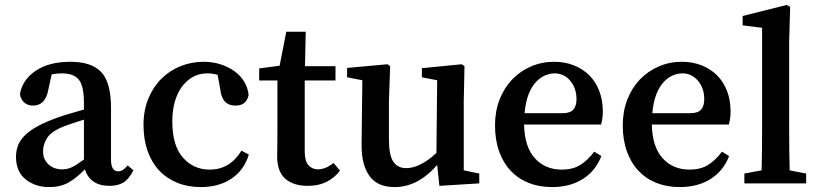

<svg xmlns="http://www.w3.org/2000/svg" viewBox="-20 -745 3318 780"><path d="M321 -259Q298 -252 277.5 -245Q257 -238 243 -233Q189 -212 172 -185.5Q155 -159 155 -132Q155 -112 160.5 -100Q166 -88 175 -79Q197 -57 233 -57Q253 -57 271.5 -65.5Q290 -74 321 -97ZM522 -53Q503 -16 480.5 -3Q458 10 426 10Q384 10 359 -8Q334 -26 325 -57Q307 -39 290.5 -25.5Q274 -12 257.5 -3Q241 6 222 10.5Q203 15 180 15Q123 15 84 -16.5Q45 -48 45 -108Q45 -130 52 -151Q59 -172 78.5 -192.5Q98 -213 132.5 -232Q167 -251 221 -270Q241 -277 267.5 -284.5Q294 -292 321 -300V-327Q321 -395 300.5 -421Q280 -447 231 -447Q222 -447 211.5 -446Q201 -445 190 -443L176 -379Q164 -316 114 -316Q92 -316 78 -329Q64 -342 61 -363Q71 -421 125 -457.5Q179 -494 266 -494Q352 -494 391.5 -452Q431 -410 431 -306V-96Q431 -49 460 -49Q471 -49 479 -54.5Q487 -60 494 -68L499 -73Z M991 -117Q971 -53 920 -19Q869 15 796 15Q743 15 700 -2.5Q657 -20 626.5 -52.5Q596 -85 579.5 -132Q563 -179 563 -238Q563 -298 583 -345.5Q603 -393 636.5 -426Q670 -459 714 -476.5Q758 -494 807 -494Q844 -494 876.5 -483.5Q909 -473 933.5 -455Q958 -437 972.5 -412.5Q987 -388 990 -359Q981 -316 937 -316Q882 -316 875 -381L864 -441Q843 -447 822 -447Q792 -447 766.5 -434Q741 -421 721.5 -396Q702 -371 691 -334.5Q680 -298 680 -251Q680 -154 723 -105Q766 -56 832 -56Q914 -56 961 -133Z M1361 -52Q1342 -25 1309 -7.5Q1276 10 1229 10Q1172 10 1139 -19Q1106 -48 1106 -109Q1106 -134 1106.5 -154.5Q1107 -175 1107 -204V-418H1033V-467L1116 -478L1143 -616H1222L1219 -476H1343V-418H1218V-129Q1218 -91 1233 -74Q1248 -57 1272 -57Q1285 -57 1300.5 -62.5Q1316 -68 1335 -83Z M1927 -40V0L1765 10L1756 -75Q1678 15 1583 15Q1552 15 1527 5.5Q1502 -4 1484.5 -25.5Q1467 -47 1457.5 -81Q1448 -115 1449 -165L1452 -419L1390 -431V-469L1554 -484L1565 -476L1560 -334V-180Q1560 -114 1578 -88Q1596 -62 1630 -62Q1660 -62 1692 -79Q1724 -96 1753 -124L1756 -419L1694 -431V-468L1856 -484L1867 -476L1864 -334V-53Z M2261 -285Q2297 -285 2309.5 -300Q2322 -315 2322 -342Q2322 -387 2296.5 -417Q2271 -447 2233 -447Q2214 -447 2194 -438.5Q2174 -430 2156.5 -411Q2139 -392 2127 -361Q2115 -330 2111 -285ZM2109 -239Q2111 -148 2153 -102Q2195 -56 2262 -56Q2308 -56 2338.5 -75.5Q2369 -95 2394 -129L2423 -111Q2400 -51 2348 -18Q2296 15 2223 15Q2170 15 2127.5 -2Q2085 -19 2054.5 -51.5Q2024 -84 2007.5 -130.5Q1991 -177 1991 -236Q1991 -293 2009.5 -340.5Q2028 -388 2060.5 -422Q2093 -456 2137 -475Q2181 -494 2231 -494Q2275 -494 2311.5 -479.5Q2348 -465 2374 -439Q2400 -413 2414.5 -375.5Q2429 -338 2429 -292Q2429 -277 2427 -263.5Q2425 -250 2422 -239Z M2780 -285Q2816 -285 2828.5 -300Q2841 -315 2841 -342Q2841 -387 2815.5 -417Q2790 -447 2752 -447Q2733 -447 2713 -438.5Q2693 -430 2675.5 -411Q2658 -392 2646 -361Q2634 -330 2630 -285ZM2628 -239Q2630 -148 2672 -102Q2714 -56 2781 -56Q2827 -56 2857.5 -75.5Q2888 -95 2913 -129L2942 -111Q2919 -51 2867 -18Q2815 15 2742 15Q2689 15 2646.5 -2Q2604 -19 2573.5 -51.5Q2543 -84 2526.5 -130.5Q2510 -177 2510 -236Q2510 -293 2528.5 -340.5Q2547 -388 2579.5 -422Q2612 -456 2656 -475Q2700 -494 2750 -494Q2794 -494 2830.5 -479.5Q2867 -465 2893 -439Q2919 -413 2933.5 -375.5Q2948 -338 2948 -292Q2948 -277 2946 -263.5Q2944 -250 2941 -239Z M3255 -40V0H3004V-40L3074 -53Q3075 -93 3075.5 -132Q3076 -171 3076 -210V-632L2997 -642V-680L3176 -725L3190 -717L3186 -575V-210Q3186 -171 3186.5 -131.5Q3187 -92 3188 -53Z"/></svg>

Font: Source Serif Pro Semibold
Style: Regular
Weight: 600
Designer: Frank Grießhammer
Foundry: Adobe Systems Incorporated
Version: Version 1.014;PS Version 1.0;hotconv 1.0.73;makeotf.lib2.5.5